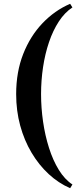

<svg xmlns="http://www.w3.org/2000/svg" viewBox="-20 -820 410 1010"><path d="M349 170Q288 143.5 236.2 95.8Q184.5 48 146 -16.8Q107.5 -81.5 86.2 -159.5Q65 -237.5 65 -325Q65 -441.5 102 -535.8Q139 -630 203.2 -697.5Q267.5 -765 349 -800L361 -781Q320.5 -754.5 289.5 -707Q258.5 -659.5 237.8 -598.2Q217 -537 206.5 -467Q196 -397 196 -325Q196 -253 206.5 -180.2Q217 -107.5 237.8 -42Q258.5 23.5 289.5 73.8Q320.5 124 361 150.5Z"/></svg>

Font: Bodoni Moda 9pt SemiBold
Style: Regular
Weight: 600
Designer: Owen Earl
Foundry: indestructible type
Version: Version 2.005